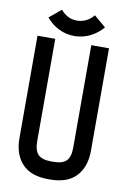

<svg xmlns="http://www.w3.org/2000/svg" viewBox="-93 -889 636 958"><g transform="rotate(10 225.0 -410.0)"><path d="M223.6 -713.9Q182.6 -713.9 145.5 -732.2Q108.4 -750.5 82 -782.7L141.6 -832.5Q175.8 -792 223.6 -792Q273.9 -792 308.6 -833.5L368.2 -782.7Q340.8 -750.5 303.5 -732.2Q266.1 -713.9 223.6 -713.9ZM133.8 -164.6Q133.8 -117.7 153.6 -97.7Q173.3 -77.6 220.7 -77.6H229.5Q276.9 -77.6 296.6 -97.4Q316.4 -117.2 316.4 -164.6V-683.6H406.2V-164.6Q406.2 -83 362.1 -35.4Q317.9 12.2 229.5 12.2H220.7Q132.3 12.2 88.1 -35.4Q43.9 -83 43.9 -164.6V-683.6H133.8Z"/></g></svg>

Font: Anka/Coder Narrow
Style: Bold
Weight: 700
Width: 3
Monospace: yes
Version: Version 001.100